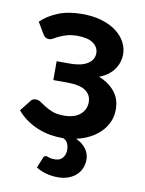

<svg xmlns="http://www.w3.org/2000/svg" viewBox="-80 -578 610 808"><g transform="rotate(10 225.0 -174.0)"><path d="M160.5 94.5Q163 94.5 165.8 95.5Q168.5 96.5 172.2 98Q176 99.5 182 100.5Q188 101.5 197.5 101.5Q220 101.5 231.2 87.5Q242.5 73.5 242.5 54Q242.5 40 237.5 27.2Q232.5 14.5 217.5 7.5H210.5Q188.5 7.5 163.2 3.5Q138 -0.5 112.5 -10.2Q87 -20 62.5 -36.2Q38 -52.5 18 -76.5L53.5 -121.5Q61 -133 76 -133Q87.5 -133 98 -125.8Q108.5 -118.5 122.2 -109.8Q136 -101 155 -93.8Q174 -86.5 202.5 -86.5Q249 -86.5 273 -107.5Q297 -128.5 297 -160Q297 -191 272.2 -208.5Q247.5 -226 192 -226H134V-306.5H192Q240.5 -306.5 266.5 -323.5Q292.5 -340.5 292.5 -368.5Q292.5 -394 269.8 -410.5Q247 -427 202.5 -427Q176 -427 157.5 -421.5Q139 -416 125.8 -409.8Q112.5 -403.5 103.5 -398Q94.5 -392.5 86.5 -392.5Q78 -392.5 72 -395.8Q66 -399 59 -410L31 -457.5Q60 -485.5 103 -503.2Q146 -521 206 -521Q253.5 -521 290.5 -509.8Q327.5 -498.5 352.8 -479.2Q378 -460 391.2 -435.2Q404.5 -410.5 404.5 -383.5Q404.5 -369 400.2 -353.2Q396 -337.5 386.2 -322.5Q376.5 -307.5 360.5 -294.8Q344.5 -282 321 -273Q363 -257 388.8 -226Q414.5 -195 414.5 -149.5Q414.5 -119.5 403.2 -95Q392 -70.5 372.5 -51.2Q353 -32 327 -19Q301 -6 271.5 0.5Q299.5 13.5 314.5 34.2Q329.5 55 329.5 79Q329.5 99.5 322.2 116.8Q315 134 301.2 146.5Q287.5 159 267.8 166.2Q248 173.5 223.5 173.5Q195.5 173.5 170.8 166.2Q146 159 130 148L148.5 102.5Q151.5 94.5 160.5 94.5Z"/></g></svg>

Font: Lato 2
Style: Bold
Weight: 700
Designer: Lukasz Dziedzic with Adam Twardoch and Botio Nikoltchev
Foundry: tyPoland Lukasz Dziedzic
Version: Version 2.015; 2015-08-06; http://www.latofonts.com/